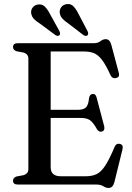

<svg xmlns="http://www.w3.org/2000/svg" viewBox="-20 -914 656 951"><path d="M44.5 -681Q44.5 -700 68 -700H444Q465 -700 477.5 -710Q490 -720 503.5 -720Q524 -720 531.5 -691.5L568.5 -553Q574.5 -531.5 554.5 -527.5Q535.5 -523 526.5 -543.5Q504 -593 485 -617.8Q466 -642.5 445 -650.8Q424 -659 396 -659H231V-370H364.5Q394 -370 406 -382.2Q418 -394.5 421 -428Q424.5 -447.5 438.5 -448.5Q454 -450 458.5 -431L496 -289Q501 -267.5 485 -262.5Q470 -258 460 -274.5Q441.5 -307.5 425.5 -318.8Q409.5 -330 378 -330H231V-86Q231 -41 281 -41H406Q436 -41 458.2 -51.5Q480.5 -62 501 -93.2Q521.5 -124.5 547.5 -186Q555 -205 572.5 -201.5Q592.5 -198 586.5 -173.5L546.5 -11.5Q539 17 518 17Q505 17 491.8 8.5Q478.5 0 456.5 0H68Q44.5 0 44.5 -19Q44.5 -34 62.5 -40L95 -46Q120.5 -53 120.5 -76V-624Q120.5 -647 95 -654L62.5 -660Q44.5 -666 44.5 -681ZM370 -843 413.5 -760Q420 -746 413.5 -739.5Q405.5 -732 393 -740.5L318 -798Q300.5 -809.5 289.2 -821.8Q278 -834 276 -850.5Q274 -866.5 283.8 -879Q293.5 -891.5 310.5 -893.5Q331 -896.5 344.5 -882Q358 -867.5 370 -843ZM228.5 -843 274 -760.5Q280.5 -746.5 275 -740Q267 -732.5 254 -740.5L178.5 -796.5Q160.5 -807.5 149 -819.2Q137.5 -831 134.5 -847.5Q132 -863.5 141.5 -876.2Q151 -889 167.5 -891.5Q188 -895 202 -881.2Q216 -867.5 228.5 -843Z"/></svg>

Font: Fraunces 72pt Soft
Style: Regular
Weight: 400
Version: Version 1.000;[b76b70a41]